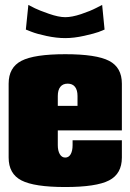

<svg xmlns="http://www.w3.org/2000/svg" viewBox="-20 -750 530 780"><path d="M371.1 -717.8 395 -730 404.8 -629.9Q396 -626 380.6 -620.1Q365.2 -614.3 323 -604.7Q280.8 -595.2 245.1 -595.2Q209.5 -595.2 169.4 -603.8Q129.4 -612.3 107.4 -621.1L85 -629.9L95.2 -730Q105.5 -724.6 122.1 -716.3Q138.7 -708 178.5 -694.1Q218.3 -680.2 245.1 -680.2Q272 -680.2 309.3 -692.6Q346.7 -705.1 371.1 -717.8ZM214.8 -319.8H294.9V-359.9Q294.9 -384.3 284.7 -397.2Q274.4 -410.2 254.9 -410.2Q235.4 -410.2 225.1 -397.2Q214.8 -384.3 214.8 -359.9ZM214.8 -220.2V-160.2Q214.8 -137.7 222.9 -123.8Q231 -109.9 245.1 -109.9Q259.3 -109.9 267.1 -123.5Q274.9 -137.2 274.9 -160.2V-180.2H475.1V-109.9Q475.1 -43.9 423.1 -17.1Q371.1 9.8 245.1 9.8Q119.1 9.8 67.1 -17.1Q15.1 -43.9 15.1 -109.9V-410.2Q15.1 -476.1 67.1 -502.9Q119.1 -529.8 245.1 -529.8Q371.1 -529.8 423.1 -502.9Q475.1 -476.1 475.1 -410.2V-220.2Z"/></svg>

Font: Mikodacs
Style: Regular
Weight: 400
Designer: gluk (gluksza@wp.pl)
Foundry: gluk (gluksza@wp.pl)
Version: Version 0.28